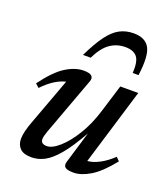

<svg xmlns="http://www.w3.org/2000/svg" viewBox="-128 -766 761 869"><g transform="rotate(20 253.0 -332.0)"><path d="M280.5 -23.5 327 -178Q284.5 -102.5 250.2 -61.8Q216 -21 185.5 -5Q155 11 123 11Q85 11 67.8 -6.2Q50.5 -23.5 50.5 -52Q50.5 -84.5 72 -141L154.5 -364.5Q100.5 -352 46.5 -295L29 -311Q82 -383 127 -411Q172 -439 213 -439Q268 -439 254.5 -402.5L151.5 -123Q142 -96 142 -84.5Q142 -60.5 171 -60.5Q197 -60.5 231.2 -90.8Q265.5 -121 298.2 -174.5Q331 -228 352 -298L392 -428H478.5L367 -60Q392.5 -61.5 423.8 -77.8Q455 -94 486 -123.5L502 -107Q449.5 -41.5 405.8 -15.2Q362 11 326 11Q296 11 285.8 2.8Q275.5 -5.5 280.5 -23.5ZM353.5 -603.5Q313 -603.5 280.5 -581.2Q248 -559 221.5 -504.5H184.5Q216 -569.5 243.5 -606.5Q271 -643.5 300.8 -659.2Q330.5 -675 368 -675Q423.5 -675 444.2 -638Q465 -601 452 -504.5H424Q427.5 -561 410 -582.2Q392.5 -603.5 353.5 -603.5Z"/></g></svg>

Font: Newsreader Text Medium
Style: Italic
Weight: 500
Italic angle: -17°
Designer: Hugues Gentile
Foundry: Production Type
Version: Version 1.001